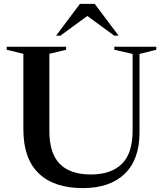

<svg xmlns="http://www.w3.org/2000/svg" viewBox="-20 -955 838 986"><path d="M661 -284V-678L567 -699.5V-715H782.5V-699.5L696.5 -678V-275.5Q696.5 -135.5 620.2 -62.2Q544 11 405.5 11Q257.5 11 178.8 -64.8Q100 -140.5 100 -290.5V-678.5L14.5 -699.5V-715H319.5V-699.5L233.5 -678.5V-282Q233.5 -168 286.8 -113.5Q340 -59 446.5 -59Q550 -59 605.5 -113.2Q661 -167.5 661 -284ZM566.5 -772 428.5 -873 290.5 -772H268L390.5 -935H466.5L589 -772Z"/></svg>

Font: Newsreader Display Medium
Style: Regular
Weight: 500
Designer: Hugues Gentile
Foundry: Production Type
Version: Version 1.001